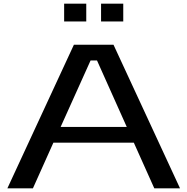

<svg xmlns="http://www.w3.org/2000/svg" viewBox="-20 -1019 1014 1039"><path d="M327.1 -902.8V-999H446.8V-902.8ZM526.9 -902.8V-999H647V-902.8ZM814.9 0 704.1 -247.1H269L158.2 0H20L379.9 -776.9H594.2L954.1 0ZM470.2 -691.9 308.1 -332H666L504.9 -691.9Z"/></svg>

Font: Sporting Grotesque
Style: Regular
Weight: 400
Designer: Lucas LE BIHAN
Foundry: Lucas LE BIHAN
Version: Version 2.001;PS 2.1;hotconv 1.0.88;makeotf.lib2.5.647800